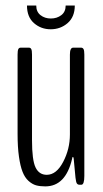

<svg xmlns="http://www.w3.org/2000/svg" viewBox="-20 -662 370 688"><path d="M161.6 -557.1Q127 -557.1 101.8 -579.1Q76.7 -601.1 76.7 -642.1H109.9Q109.9 -619.6 125.2 -607.7Q140.6 -595.7 162.1 -595.7Q184.1 -595.7 199.7 -607.7Q215.3 -619.6 215.3 -642.1H248Q248 -601.6 222.4 -579.3Q196.8 -557.1 161.6 -557.1ZM142.1 5.9Q123 5.9 109.1 2Q95.2 -2 82 -13.9Q68.8 -25.9 60.8 -46.4Q52.7 -66.9 47.9 -100.8Q43 -134.8 43 -182.1V-466.3Q43 -481 45.7 -486.1Q48.3 -491.2 54.2 -491.2H83.5Q89.4 -491.2 92 -486.1Q94.7 -481 94.7 -466.3V-159.7Q94.7 -88.4 107.4 -62Q120.1 -35.6 147.5 -35.6Q182.1 -35.6 206.3 -81.8Q230.5 -127.9 230.5 -180.2V-466.3Q230.5 -491.2 242.2 -491.2H270.5Q276.4 -491.2 279.3 -486.1Q282.2 -481 282.2 -466.3V-31.7Q282.2 0 271.5 0H265.1Q258.8 0 255.6 -4.4Q252.4 -8.8 250.5 -25.4L244.1 -93.3Q243.2 -99.6 241.2 -99.6Q239.3 -99.6 238.3 -92.8Q215.3 5.9 142.1 5.9Z"/></svg>

Font: BenchNine Light
Style: Regular
Weight: 300
Version: Version 1 ; ttfautohint (v0.92.18-e454-dirty) -l 8 -r 50 -G 